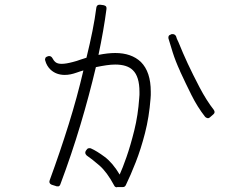

<svg xmlns="http://www.w3.org/2000/svg" viewBox="-20 -789 1040 815"><path d="M861 -287Q866 -287 870 -290L885 -303Q895 -311 888 -322Q856 -363 827 -418.5Q798 -474 777 -519Q767 -541 757 -563.5Q747 -586 738 -609Q734 -617 731 -624Q728 -631 727 -636Q723 -642 719 -643Q718 -644 714 -644Q712 -644 711 -644Q710 -644 708 -644L704 -642Q693 -639 695 -626Q701 -605 713 -567Q725 -529 744 -488L745 -485Q768 -435 793 -385Q818 -335 850 -294Q853 -290 859 -288Q860 -288 860 -288Q860 -288 861 -288ZM477 5H502Q510 5 514 -3Q534 -44 556 -100Q578 -156 595.5 -224Q613 -292 619 -370Q620 -378 620 -385.5Q620 -393 620 -400Q620 -484 578 -526Q538 -564 469 -564Q453 -564 435.5 -562Q418 -560 398 -556Q409 -608 417.5 -656.5Q426 -705 432 -751Q433 -757 430 -762Q427 -765 420 -767L405 -769Q404 -769 404 -769Q404 -769 403 -769Q391 -769 389 -757Q383 -710 372.5 -657.5Q362 -605 347 -544Q340 -542 334.5 -540Q329 -538 322 -536Q314 -533 306 -530.5Q298 -528 290 -526Q275 -522 263 -520Q251 -518 242 -518Q225 -518 216.5 -524.5Q208 -531 202 -543Q197 -551 189 -551Q189 -551 188.5 -551Q188 -551 187 -551L183 -550Q176 -548 173 -544Q170 -537 172 -532Q178 -509 195 -493Q219 -471 255 -471Q267 -471 279.5 -473.5Q292 -476 306 -481Q312 -483 319 -485.5Q326 -488 334 -490Q308 -378 271.5 -261Q235 -144 191 -24Q186 -11 199 -5L218 1Q219 2 223 2Q224 2 226 2Q228 2 229 2Q234 0 236 -6Q284 -134 321.5 -259.5Q359 -385 387 -504Q411 -509 431.5 -512Q452 -515 469 -515Q520 -515 544 -491Q572 -464 572 -399Q572 -393 572 -386.5Q572 -380 571 -373Q566 -300 550 -235.5Q534 -171 517 -122.5Q500 -74 488 -48Q458 -98 424.5 -123Q391 -148 366 -159Q364 -160 360 -160Q352 -160 349 -155L345 -150Q341 -144 342 -139Q343 -134 348 -129Q369 -115 401.5 -87Q434 -59 465 -1Q468 6 477 6Z"/></svg>

Font: Kokoro
Style: Regular
Weight: 400
Version: Version 1.00